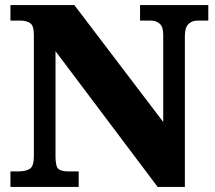

<svg xmlns="http://www.w3.org/2000/svg" viewBox="-20 -734 846 754"><path d="M21 0V-61H54Q81 -61 97 -71Q113 -81 113 -121V-597Q113 -634 98 -643.5Q83 -653 63 -653H21V-714H272L621 -255V-597Q621 -629 607 -641Q593 -653 573 -653H530V-714H798V-653H755Q733 -653 719.5 -639Q706 -625 706 -593V0H599L198 -533V-121Q198 -81 209 -71Q220 -61 246 -61H289V0Z"/></svg>

Font: Noto Serif Sinhala Black
Style: Regular
Weight: 900
Designer: Jelle Bosma - Monotype Design Team
Foundry: Monotype Imaging Inc.
Version: Version 2.007; ttfautohint (v1.8.4.7-5d5b)